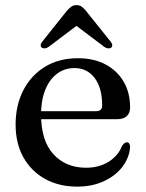

<svg xmlns="http://www.w3.org/2000/svg" viewBox="-20 -700 555 732"><path d="M476 -290.5Q476 -269 463.2 -257.2Q450.5 -245.5 425.5 -245.5H106.5V-276H345.5Q369.5 -276 369.5 -297.5Q369.5 -365 340.8 -402.8Q312 -440.5 264 -440.5Q226 -440.5 197.2 -418.8Q168.5 -397 152.5 -357.2Q136.5 -317.5 136.5 -263.5Q136.5 -163.5 183.8 -112Q231 -60.5 308 -60.5Q357.5 -60.5 394 -83.2Q430.5 -106 445 -143.5Q451 -151.5 455 -154.5Q459 -157.5 463.5 -157.5Q470.5 -157.5 473.2 -152Q476 -146.5 476 -138.5Q472.5 -97.5 446 -63.2Q419.5 -29 375.2 -8.8Q331 11.5 274.5 11.5Q205 11.5 152 -17.8Q99 -47 69.2 -100.2Q39.5 -153.5 39.5 -225Q39.5 -298 68.5 -355Q97.5 -412 150.8 -445Q204 -478 277.5 -478Q338.5 -478 383 -454Q427.5 -430 451.8 -388Q476 -346 476 -290.5ZM291.5 -616.5H251.5L378 -521Q385.5 -516 392.2 -515.5Q399 -515 404 -518.5Q408 -522 408 -527.8Q408 -533.5 402 -541L307 -659.5Q298.5 -669.5 290.8 -675Q283 -680.5 271.5 -680.5Q260.5 -680.5 252.5 -675Q244.5 -669.5 235.5 -659.5L141 -541Q135 -533.5 135 -527.8Q135 -522 139 -518.5Q144 -515 150.8 -515.5Q157.5 -516 165 -521Z"/></svg>

Font: Fraunces 24pt
Style: Regular
Weight: 400
Version: Version 1.000;[b76b70a41]